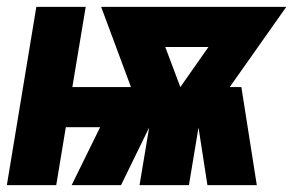

<svg xmlns="http://www.w3.org/2000/svg" viewBox="-35 -540 855 560"><path d="M-15 0 71 -520H215L176 -286H347L260 -520H800L635 -286H669L714 0H570L544 -168L516 0H372L400 -168L318 0H174L257 -169H157L129 0ZM491 -286 573 -403H447Z"/></svg>

Font: Iosevka Aile Heavy
Style: Italic
Weight: 900
Italic angle: -9°
Designer: Belleve Invis
Foundry: Belleve Invis
Version: Version 31.1.0; ttfautohint (v1.8.4)